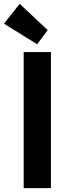

<svg xmlns="http://www.w3.org/2000/svg" viewBox="-57 -968 347 988"><path d="M205.1 0H64.9V-700.2H205.1ZM134.3 -740.2 -36.6 -846.2 44.4 -948.2 188.5 -813Z"/></svg>

Font: Righteous
Style: Regular
Weight: 400
Version: Version 1.000